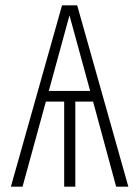

<svg xmlns="http://www.w3.org/2000/svg" viewBox="-20 -704 525 724"><path d="M418 0 331 -321H264V0H222V-321H153L65 0H21L214 -684H271L464 0ZM164 -361H320L242 -646Z"/></svg>

Font: Fira Sans Extra Condensed ExtraLight
Style: Regular
Weight: 275
Width: 1
Designer: Carrois Corporate & Edenspiekermann AG
Foundry: Carrois Corporate GbR & Edenspiekermann AG
Version: Version 4.203